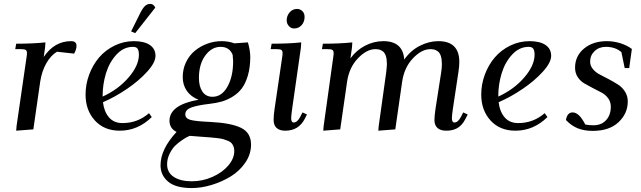

<svg xmlns="http://www.w3.org/2000/svg" viewBox="-20 -663 3287 984"><path d="M58.1 -411.1 63 -439Q149.4 -439 212.9 -445.8L210.9 -418L204.1 -371.1Q258.8 -452.1 344.2 -452.1Q372.1 -452.1 372.1 -428.2Q372.1 -410.2 359.9 -388.2L272 -397.9Q240.2 -378.9 217.3 -338.6Q194.3 -298.3 186 -244.1L150.9 0L63 6.8L64.9 -17.1L115.2 -363.8Q118.2 -380.9 118.2 -391.1Q118.2 -402.8 111.8 -407Q105.5 -411.1 87.9 -411.1Z M418.5 -178.2Q418.5 -231 437 -280.8Q455.6 -330.6 487.8 -368.4Q520 -406.2 566.9 -429.2Q613.8 -452.1 666.5 -452.1Q719.2 -452.1 748 -432.4Q776.9 -412.6 776.9 -377Q776.9 -342.3 733.9 -295.2Q690.9 -248 629.9 -206.8Q568.8 -165.5 507.8 -139.2Q513.2 -91.3 538.3 -61.8Q563.5 -32.2 607.9 -32.2Q685.5 -32.2 743.7 -83L757.8 -63Q686.5 6.8 593.8 6.8Q513.7 6.8 466.1 -45.7Q418.5 -98.1 418.5 -178.2ZM505.9 -168Q586.9 -205.1 639.4 -266.4Q691.9 -327.6 691.9 -382.8Q691.9 -402.3 685.5 -412.6Q679.2 -422.9 661.6 -422.9Q613.3 -422.9 576.7 -383.1Q540 -343.3 522.9 -286.6Q505.9 -230 505.9 -169.9ZM651.9 -502 697.8 -594.2Q711.4 -621.6 723.1 -632.3Q734.9 -643.1 750.5 -643.1Q766.6 -643.1 775.9 -624L672.9 -493.2Z M802.7 184.1Q802.7 101.6 884.8 13.2Q848.6 -5.4 848.6 -43.9Q848.6 -125.5 997.6 -151.9Q958.5 -167 937.5 -197.3Q916.5 -227.5 916.5 -268.1Q916.5 -309.1 933.3 -344.2Q950.2 -379.4 978.3 -402.6Q1006.3 -425.8 1042 -439Q1077.6 -452.1 1115.7 -452.1Q1150.4 -452.1 1181.6 -440.9L1250.5 -445.8Q1262.7 -404.3 1262.7 -369.1Q1262.2 -316.9 1250.5 -276.6Q1238.8 -236.3 1220 -210.9Q1201.2 -185.5 1173.1 -168.2Q1145 -150.9 1117.2 -142.8Q1089.4 -134.8 1054.7 -130.9Q991.2 -123.5 960.4 -112.1Q929.7 -100.6 929.7 -77.1Q929.7 -56.6 954.1 -49.1Q978.5 -41.5 1057.6 -38.1Q1165 -32.7 1215.8 -7.6Q1266.6 17.6 1266.6 78.1Q1266.6 127.4 1237.1 170.7Q1207.5 213.9 1162.1 241.5Q1116.7 269 1064.2 284.9Q1011.7 300.8 963.4 300.8Q880.4 300.8 841.6 267.8Q802.7 234.9 802.7 184.1ZM836.4 179.2Q836.4 221.2 870.8 243.7Q905.3 266.1 962.4 266.1Q1018.6 266.1 1069.3 243.4Q1120.1 220.7 1150.4 184.8Q1180.7 148.9 1180.7 110.8Q1180.7 97.7 1176.8 87.9Q1172.9 78.1 1167 71Q1161.1 64 1148.7 58.8Q1136.2 53.7 1125.5 50.5Q1114.7 47.4 1094.2 44.9Q1073.7 42.5 1058.6 41.3Q1043.5 40 1015.6 38.1Q981.4 36.1 952.6 33.2Q947.8 35.2 939.9 38.8Q932.1 42.5 912.1 55.9Q892.1 69.3 876.7 84.7Q861.3 100.1 848.9 125.7Q836.4 151.4 836.4 179.2ZM999.5 -263.2Q999.5 -220.2 1017.3 -193.6Q1035.2 -167 1069.3 -167Q1116.7 -167 1145.8 -219Q1174.8 -271 1174.8 -349.1Q1174.8 -353.5 1172.4 -381.8Q1156.2 -422.9 1110.4 -422.9Q1064.9 -422.9 1032.2 -378.7Q999.5 -334.5 999.5 -263.2Z M1367.2 -411.1 1372.1 -439Q1460.4 -439 1523.9 -445.8L1522 -418L1477.1 -104Q1472.2 -68.8 1472.2 -58.1Q1472.2 -35.2 1484.9 -35.2Q1503.9 -35.2 1519 -64.9L1530.3 -86.9L1553.2 -76.2L1542 -54.2Q1510.7 6.8 1441.9 6.8Q1413.1 6.8 1397.7 -7.1Q1382.3 -21 1382.3 -47.9Q1382.3 -71.8 1387.2 -105L1425.3 -363.8Q1428.2 -380.9 1428.2 -391.1Q1428.2 -402.8 1421.9 -407Q1415.5 -411.1 1397.9 -411.1ZM1449.2 -558.1Q1449.2 -582 1464.4 -599.6Q1479.5 -617.2 1502 -617.2Q1518.1 -617.2 1529.5 -606.2Q1541 -595.2 1541 -576.2Q1541 -551.3 1525.9 -534.2Q1510.7 -517.1 1487.3 -517.1Q1471.2 -517.1 1460.2 -529.8Q1449.2 -542.5 1449.2 -558.1Z M1629.9 -411.1 1634.8 -439Q1722.2 -439 1785.6 -445.8L1783.7 -418L1775.9 -363.8Q1806.6 -405.8 1851.3 -429Q1896 -452.1 1944.8 -452.1Q2044.9 -452.1 2051.8 -357.9Q2084.5 -404.3 2131.6 -428.2Q2178.7 -452.1 2226.6 -452.1Q2334 -452.1 2334 -345.2Q2334 -323.2 2329.6 -294.9L2300.8 -104Q2295.9 -68.8 2295.9 -58.1Q2295.9 -35.2 2308.6 -35.2Q2327.6 -35.2 2342.8 -64.9L2354 -86.9L2377 -76.2L2365.7 -54.2Q2356.4 -35.6 2344.7 -23.2Q2333 -10.7 2319.8 -4.4Q2306.6 2 2293.9 4.4Q2281.2 6.8 2266.6 6.8Q2237.8 6.8 2222.2 -7.1Q2206.5 -21 2206.5 -47.9Q2206.5 -68.4 2211.9 -105L2240.7 -290Q2244.6 -313 2244.6 -334Q2244.6 -358.9 2239.5 -375.2Q2234.4 -391.6 2224.9 -398.9Q2215.3 -406.2 2206.5 -408.7Q2197.8 -411.1 2185.5 -411.1Q2141.1 -411.1 2096.4 -364.3Q2051.8 -317.4 2041 -244.1L2005.9 0L1918.9 6.8L1920.9 -17.1L1959 -290Q1962.9 -324.2 1962.9 -334Q1962.9 -358.9 1957.8 -375.2Q1952.6 -391.6 1943.1 -398.9Q1933.6 -406.2 1924.8 -408.7Q1916 -411.1 1903.8 -411.1Q1859.4 -411.1 1814.5 -364.3Q1769.5 -317.4 1758.8 -244.1L1723.6 0L1636.7 6.8L1638.7 -17.1L1687 -363.8Q1689.9 -380.9 1689.9 -391.1Q1689.9 -402.8 1683.6 -407Q1677.2 -411.1 1659.7 -411.1Z M2446.3 -178.2Q2446.3 -231 2464.8 -280.8Q2483.4 -330.6 2515.6 -368.4Q2547.9 -406.2 2594.7 -429.2Q2641.6 -452.1 2694.3 -452.1Q2747.1 -452.1 2775.9 -432.4Q2804.7 -412.6 2804.7 -377Q2804.7 -342.3 2761.7 -295.2Q2718.8 -248 2657.7 -206.8Q2596.7 -165.5 2535.6 -139.2Q2541 -91.3 2566.2 -61.8Q2591.3 -32.2 2635.7 -32.2Q2713.4 -32.2 2771.5 -83L2785.6 -63Q2714.4 6.8 2621.6 6.8Q2541.5 6.8 2493.9 -45.7Q2446.3 -98.1 2446.3 -178.2ZM2533.7 -168Q2614.7 -205.1 2667.2 -266.4Q2719.7 -327.6 2719.7 -382.8Q2719.7 -402.3 2713.4 -412.6Q2707 -422.9 2689.5 -422.9Q2641.1 -422.9 2604.5 -383.1Q2567.9 -343.3 2550.8 -286.6Q2533.7 -230 2533.7 -169.9Z M2880.4 -47.9Q2887.2 -86.9 2914.6 -86.9Q2948.2 -86.9 2979.5 -24.9Q2996.6 -21 3021.5 -21Q3062.5 -21 3086.4 -47.4Q3110.4 -73.7 3110.4 -116.2Q3110.4 -140.6 3096.7 -159.4Q3083 -178.2 3062.7 -188.7Q3042.5 -199.2 3018.8 -211.4Q2995.1 -223.6 2974.9 -235.4Q2954.6 -247.1 2940.9 -267.8Q2927.2 -288.6 2927.2 -315.9Q2927.2 -376 2973.1 -414.1Q3019 -452.1 3090.3 -452.1Q3125.5 -452.1 3160.2 -441.2Q3194.8 -430.2 3218.3 -412.1L3204.6 -314H3181.6L3164.6 -396Q3133.3 -422.9 3085.4 -422.9Q3050.3 -422.9 3027.3 -401.1Q3004.4 -379.4 3004.4 -347.2Q3004.4 -326.2 3018.8 -308.8Q3033.2 -291.5 3054.4 -280.8Q3075.7 -270 3100.8 -256.6Q3126 -243.2 3147.2 -229.7Q3168.5 -216.3 3182.9 -193.8Q3197.3 -171.4 3197.3 -143.1Q3197.3 -81.1 3149.9 -36.6Q3102.5 7.8 3017.6 7.8Q2974.6 7.8 2941.7 -5.1Q2908.7 -18.1 2880.4 -47.9Z"/></svg>

Font: Dihjauti S
Style: Bold Italic
Weight: 700
Italic angle: -9°
Designer: T. Christopher White
Version: Version 3.0.0